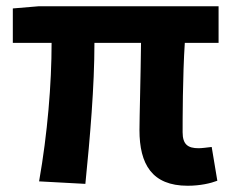

<svg xmlns="http://www.w3.org/2000/svg" viewBox="-20 -580 745 614"><path d="M580 14C621 14 654 6 675 -2L657 -110C640 -108 625 -106 615 -106C581 -106 564 -118 564 -157C564 -191 564 -337 571 -443H679V-560H104L21 -553V-443H145C145 -312 132 -153 105 0L253 8C268 -141 282 -303 282 -443H431C430 -342 426 -204 426 -164C426 -55 466 14 580 14Z"/></svg>

Font: Noto Sans CJK KR Bold
Style: Regular
Weight: 700
Designer: Ryoko NISHIZUKA (kana & ideographs); Paul D. Hunt (Latin, Greek & Cyrillic); Wenlong ZHANG (bopomofo); Sandoll Communica
Foundry: Adobe Systems Incorporated
Version: Version 1.004;PS 1.004;hotconv 1.0.82;makeotf.lib2.5.63406